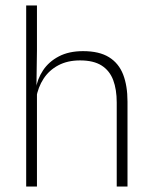

<svg xmlns="http://www.w3.org/2000/svg" viewBox="-20 -684 556 704"><path d="M408 0V-308Q408 -356 395 -390.5Q382 -425 352.5 -443.8Q323 -462.5 273.5 -462.5Q227.5 -462.5 193.8 -444.5Q160 -426.5 139.8 -395.5Q119.5 -364.5 112.5 -324L99 -356H111Q116.5 -394 137.8 -426Q159 -458 195.8 -477.2Q232.5 -496.5 284.5 -496.5Q344 -496.5 379.8 -474.2Q415.5 -452 431.5 -410.8Q447.5 -369.5 447.5 -311.5V0ZM76 0V-664H115.5V-498.5L113.5 -359L115.5 -355V0Z"/></svg>

Font: Anek Odia ExtraLight
Style: Regular
Weight: 250
Designer: Yesha Goshar & Mahesh Sahu (Odia), Yesha Goshar (Latin)
Foundry: Ek Type
Version: Version 1.003